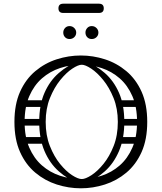

<svg xmlns="http://www.w3.org/2000/svg" viewBox="-20 -1010 874 1038"><path d="M721 -351Q721 -432 695.5 -490.5Q670 -549 627 -586.5Q584 -624 529.5 -642Q475 -660 417 -660Q359 -660 304.5 -642Q250 -624 207 -586.5Q164 -549 138.5 -490.5Q113 -432 113 -351Q113 -270 138.5 -211.5Q164 -153 207 -115.5Q250 -78 304.5 -60Q359 -42 417 -42Q475 -42 529.5 -60Q584 -78 627 -115.5Q670 -153 695.5 -211.5Q721 -270 721 -351ZM58 -351Q58 -446 88.5 -514Q119 -582 171 -625.5Q223 -669 287 -689.5Q351 -710 417 -710Q483 -710 547 -689.5Q611 -669 663 -625.5Q715 -582 745.5 -514Q776 -446 776 -351Q776 -256 745.5 -188Q715 -120 663 -76.5Q611 -33 547 -12.5Q483 8 417 8Q351 8 287 -12.5Q223 -33 171 -76.5Q119 -120 88.5 -188Q58 -256 58 -351ZM222 -252Q222 -243 217 -238Q212 -233 205 -233H110Q94 -233 94 -252Q94 -269 111 -269H205Q222 -269 222 -252ZM220 -451Q220 -442 215 -437Q210 -432 203 -432H108Q92 -432 92 -451Q92 -468 109 -468H203Q220 -468 220 -451ZM214 -350Q214 -341 209 -336Q204 -331 197 -331H102Q86 -331 86 -350Q86 -367 103 -367H197Q214 -367 214 -350ZM613 -252Q613 -269 630 -269H724Q741 -269 741 -252Q741 -233 725 -233H630Q623 -233 618 -238Q613 -243 613 -252ZM615 -451Q615 -468 632 -468H726Q743 -468 743 -451Q743 -432 727 -432H632Q625 -432 620 -437Q615 -442 615 -451ZM621 -350Q621 -367 638 -367H732Q749 -367 749 -350Q749 -331 733 -331H638Q631 -331 626 -336Q621 -341 621 -350ZM439 -18 422 -42Q442 -42 474.5 -63Q507 -84 539.5 -124Q572 -164 594.5 -221Q617 -278 617 -351Q617 -423 594 -480Q571 -537 538 -577.5Q505 -618 473 -639Q441 -660 422 -660L438 -680Q498 -658 546.5 -615.5Q595 -573 623.5 -508Q652 -443 652 -351Q652 -260 623.5 -193.5Q595 -127 547 -84Q499 -41 439 -18ZM405 -18Q346 -41 297.5 -84Q249 -127 220.5 -193.5Q192 -260 192 -351Q192 -443 220.5 -508Q249 -573 298 -615.5Q347 -658 406 -680L422 -660Q403 -660 371 -639Q339 -618 306 -577.5Q273 -537 250 -480Q227 -423 227 -351Q227 -278 249.5 -221Q272 -164 304.5 -124Q337 -84 369.5 -63Q402 -42 422 -42ZM476 -799Q461 -799 451.5 -809Q442 -819 442 -834Q442 -848 451.5 -858.5Q461 -869 476 -869Q491 -869 501.5 -858.5Q512 -848 512 -834Q512 -819 501.5 -809Q491 -799 476 -799ZM356 -799Q341 -799 331.5 -809Q322 -819 322 -834Q322 -848 331.5 -858.5Q341 -869 356 -869Q371 -869 381.5 -858.5Q392 -848 392 -834Q392 -819 381.5 -809Q371 -799 356 -799ZM322 -940Q296 -940 296 -965Q296 -990 322 -990H515Q541 -990 541 -965Q541 -940 515 -940Z"/></svg>

Font: Nsibidi Libre Uzo
Style: Regular
Weight: 400
Designer: Oluwaseun Badejo
Version: Version 1.021